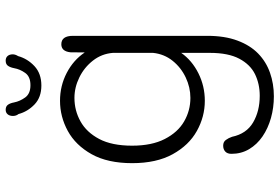

<svg xmlns="http://www.w3.org/2000/svg" viewBox="-170 -542 960 659"><g transform="rotate(-90 309.5 -213.0)"><path d="M308 247.5Q269 247.5 233.5 237.5Q198 227.5 170.2 208.5Q142.5 189.5 126.5 162.5Q110.5 135.5 110.5 102Q110.5 88 118.2 80.8Q126 73.5 138.5 73.5Q151.5 73.5 158.2 82.8Q165 92 169 104Q179.5 153.5 218.2 176.2Q257 199 310 199Q350.5 199 383.8 182.8Q417 166.5 437 128.8Q457 91 457 28V-70.5Q431 -33.5 387 -11.5Q343 10.5 292.5 10.5Q238 10.5 189 -16.8Q140 -44 109.2 -99.8Q78.5 -155.5 78.5 -239Q78.5 -323 109.2 -378Q140 -433 189 -459.8Q238 -486.5 292.5 -486.5Q344 -486.5 388.2 -463.5Q432.5 -440.5 458.5 -401.5L459 -451Q462.5 -482 486.5 -482Q515.5 -482 515.5 -442V19Q515.5 79 499.2 122.5Q483 166 454.8 193.5Q426.5 221 388.8 234.2Q351 247.5 308 247.5ZM302.5 -39Q338.5 -39 372.5 -55Q406.5 -71 429.8 -100Q453 -129 457 -167V-305Q454 -343.5 430.5 -373.5Q407 -403.5 372.8 -420.2Q338.5 -437 302.5 -437Q259 -437 221.8 -416.2Q184.5 -395.5 161.5 -352Q138.5 -308.5 138.5 -239Q138.5 -171.5 161.5 -126.8Q184.5 -82 221.8 -60.5Q259 -39 302.5 -39ZM430.5 -673Q440.5 -673 446.2 -666.5Q452 -660 452 -648.5Q452 -644.5 450.5 -639.8Q449 -635 446 -630.5Q437 -598 411.5 -574.2Q386 -550.5 345 -550.5Q304.5 -550.5 280 -574Q255.5 -597.5 247 -629Q243 -634 241.8 -639Q240.5 -644 240.5 -648Q240.5 -659.5 246.2 -666.2Q252 -673 261.5 -673Q273.5 -673 279 -665.2Q284.5 -657.5 287 -644Q291 -624 304 -606Q317 -588 346 -588Q375.5 -588 388.2 -606Q401 -624 404.5 -644Q407 -657 412.5 -665Q418 -673 430.5 -673Z"/></g></svg>

Font: Sono ExtraLight Monospace Light
Style: Regular
Weight: 300
Version: Version 2.112